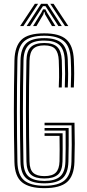

<svg xmlns="http://www.w3.org/2000/svg" viewBox="-20 -982 456 1009"><path d="M213 6.8Q134 6.8 95.8 -24Q57.5 -54.8 55.8 -131.2Q52.8 -272.2 52.9 -399.6Q53 -527 56 -666Q57.8 -738 92.2 -772.4Q126.8 -806.8 212.5 -806.8Q292.8 -806.8 328.6 -774.6Q364.5 -742.5 368 -669Q369.8 -628.2 369.8 -595.8Q369.8 -563.2 368 -522.5H352Q353.5 -555.5 353.8 -589.9Q354 -624.2 352 -668.5Q349.2 -738.2 315.1 -766.2Q281 -794.2 212.5 -794.2Q139.5 -794.2 106.4 -764.6Q73.2 -735 71.5 -665.2Q68.8 -529.2 68.9 -395Q69 -260.8 71.5 -131.5Q73 -62 107.2 -33.9Q141.5 -5.8 213 -5.8Q287.2 -5.8 320.2 -35Q353.2 -64.2 355.5 -131.5Q356.8 -176.2 357 -220.2Q357.2 -264.2 356 -323.2H214.2V-337H371.5Q373 -273.5 372.9 -227.9Q372.8 -182.2 371.2 -131.2Q369 -57.2 332.2 -25.2Q295.5 6.8 213 6.8ZM213 -18.5Q148.5 -18.5 118.6 -44.4Q88.8 -70.2 87.5 -132.5Q84.8 -260.8 84.6 -391.5Q84.5 -522.2 87.8 -665.2Q89.2 -724.5 116.6 -753Q144 -781.5 212.5 -781.5Q275.8 -781.5 304.6 -755.1Q333.5 -728.8 336.2 -667.8Q338 -627 338 -594.8Q338 -562.5 336.2 -522.5H320.5Q322.2 -562 322.2 -594.1Q322.2 -626.2 320.5 -666.5Q317.8 -722 292.4 -745.4Q267 -768.8 212.5 -768.8Q153.5 -768.8 129.1 -743.6Q104.8 -718.5 103.5 -665Q100.5 -525 100.5 -396.2Q100.5 -267.5 103.2 -132.2Q104.5 -75.5 131.6 -53.4Q158.8 -31.2 213 -31.2Q269.2 -31.2 295.6 -54.2Q322 -77.2 323.8 -132.5Q324.5 -166.2 325 -202.2Q325.5 -238.2 324.8 -295.5H214.2V-309.5H340.8Q341 -264.8 340.9 -218.5Q340.8 -172.2 339.5 -132.2Q337.8 -70.8 308 -44.6Q278.2 -18.5 213 -18.5ZM213 -44Q165.8 -44 143 -63.8Q120.2 -83.5 119 -132.5Q116.5 -265 116.4 -394.4Q116.2 -523.8 119 -664.2Q120.2 -714.2 142.5 -735.1Q164.8 -756 212.5 -756Q259.5 -756 280.9 -735Q302.2 -714 304.8 -665.8Q306.2 -626.2 306.2 -594Q306.2 -561.8 304.5 -522.5H288.8Q290.2 -554 290.5 -576Q290.8 -598 290.2 -618.4Q289.8 -638.8 288.8 -665Q287 -704.8 270.5 -724.1Q254 -743.5 212.5 -743.5Q172.2 -743.5 154.1 -724.8Q136 -706 135 -662Q132 -529.8 132.1 -395.8Q132.2 -261.8 135 -133.5Q135.8 -91.2 154.6 -73.9Q173.5 -56.5 213 -56.5Q255 -56.5 273.2 -74.9Q291.5 -93.2 292.8 -134.2Q293.5 -163.2 293.5 -196.5Q293.5 -229.8 292.8 -268H214.2V-281.8H309Q310 -187.5 308.5 -133.2Q307.2 -83.8 283.9 -63.9Q260.5 -44 213 -44ZM85.8 -845 163.2 -962H180.2L103 -845ZM120 -845 195.8 -962H229L304.8 -845H287L234 -927L219 -949.8H205.8L190.5 -926.8L137.8 -845ZM321.5 -845 244.2 -962H261.5L339 -845ZM153.8 -845 197 -915 206.2 -932.8H218.5L227.8 -915L271.2 -845H253.2L217 -906.2L213.8 -918.5H211L207.8 -906.2L171.5 -845Z"/></svg>

Font: Big Shoulders Inline Text
Style: Regular
Weight: 400
Designer: Patric King
Foundry: XO Type Co
Version: Version 1.000